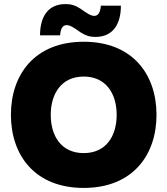

<svg xmlns="http://www.w3.org/2000/svg" viewBox="-20 -923 831 953"><path d="M395.5 9.8C638.2 9.8 756.8 -152.8 756.8 -353C756.8 -553.7 638.2 -715.8 395.5 -715.8C152.8 -715.8 34.2 -553.7 34.2 -353C34.2 -152.8 152.8 9.8 395.5 9.8ZM178.7 -747.6H278.3C280.8 -784.2 293 -798.3 311 -798.3C327.1 -798.3 345.7 -787.1 379.4 -762.7C405.3 -746.1 425.8 -739.7 453.6 -739.7C541 -739.7 580.1 -803.2 580.1 -895H480.5C478 -858.4 465.8 -844.2 447.8 -844.2C431.6 -844.2 413.1 -855.5 379.4 -879.9C353.5 -896.5 333 -902.8 305.2 -902.8C217.8 -902.8 178.7 -839.4 178.7 -747.6ZM231.9 -353C231.9 -456.5 283.7 -543 395.5 -543C507.3 -543 559.1 -456.5 559.1 -353C559.1 -248.5 507.3 -163.1 395.5 -163.1C283.7 -163.1 231.9 -248.5 231.9 -353Z"/></svg>

Font: Wand UI Pro Black
Style: Regular
Weight: 900
Designer: Andreas Faust
Version: Version 1.003;FEAKit 1.0